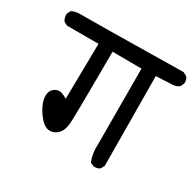

<svg xmlns="http://www.w3.org/2000/svg" viewBox="-118 -696 795 779"><g transform="rotate(30 279.0 -307.0)"><path d="M406.2 -50.8 389.6 -58.6Q375 -95.7 377.9 -139.6L377 -491.2L241.2 -492.2Q240.2 -187.5 237.3 -153.8Q234.4 -120.1 217.3 -103Q200.2 -85.9 178.7 -86.9Q157.2 -87.9 137.7 -109.9Q118.2 -131.8 106.4 -156.2Q94.7 -180.7 94.7 -201.7Q94.7 -222.7 107.4 -234.4Q120.1 -246.1 134.3 -246.1Q148.4 -246.1 171.9 -231.4L175.8 -491.2H28.3L11.7 -500Q2 -513.7 2.9 -532.2L11.7 -549.8Q31.2 -559.6 56.6 -558.6Q82 -557.6 532.2 -564.5L548.8 -555.7Q559.6 -543.9 557.6 -525.4L548.8 -507.8Q537.1 -500 523.4 -498L442.4 -494.1L445.3 -75.2L436.5 -58.6Q424.8 -48.8 406.2 -50.8Z"/></g></svg>

Font: JasonHandwriting2
Style: Regular
Weight: 400
Version: Version 1.05.10